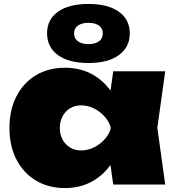

<svg xmlns="http://www.w3.org/2000/svg" viewBox="-20 -937 892 975"><path d="M555 0 526 -203 555 -287 526 -370 555 -575H819L779 -288L819 0ZM608 -287Q598 -195 558.5 -126.5Q519 -58 455.5 -20Q392 18 310 18Q226 18 162.5 -20Q99 -58 63.5 -127Q28 -196 28 -287Q28 -379 63.5 -448Q99 -517 162.5 -555Q226 -593 310 -593Q392 -593 455.5 -555.5Q519 -518 559 -449.5Q599 -381 608 -287ZM284 -287Q284 -254 297.5 -228.5Q311 -203 335.5 -188Q360 -173 392 -173Q425 -173 456 -188Q487 -203 510.5 -228.5Q534 -254 543 -287Q534 -320 510.5 -346Q487 -372 456 -387Q425 -402 392 -402Q360 -402 335.5 -387Q311 -372 297.5 -346Q284 -320 284 -287ZM429 -617Q330 -617 274.5 -657Q219 -697 219 -768Q219 -838 274.5 -877.5Q330 -917 429 -917Q528 -917 583.5 -877.5Q639 -838 639 -768Q639 -697 583.5 -657Q528 -617 429 -617ZM429 -713Q464 -713 483 -727.5Q502 -742 502 -767Q502 -793 483 -807Q464 -821 429 -821Q395 -821 375.5 -807Q356 -793 356 -767Q356 -742 375.5 -727.5Q395 -713 429 -713Z"/></svg>

Font: Unbounded Black
Style: Regular
Weight: 900
Designer: Luke Prowse, Jean-Baptiste Morizot, Fátima Lázaro, Florian Runge
Foundry: NaN
Version: Version 1.701;gftools[0.9.28.dev5+ged2979d]